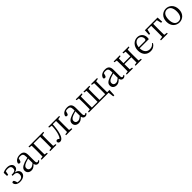

<svg xmlns="http://www.w3.org/2000/svg" viewBox="717 -2844 5322 5322"><g transform="rotate(-45 3378.0 -182.5)"><path d="M68 -360H113L135 -475C160 -484 188 -488 221 -488C296 -488 339 -457 339 -390C339 -328 302 -293 222 -293H179V-253H228C316 -253 348 -204 348 -141C348 -62 293 -22 216 -22C190 -22 167 -24 146 -28L126 -92C118 -118 103 -139 83 -140C63 -141 47 -133 38 -113C43 -33 116 14 212 14C348 14 425 -58 425 -139C425 -209 378 -258 291 -275C374 -292 412 -336 412 -397C412 -474 341 -528 235 -528C171 -528 109 -513 63 -486Z M822 -114C758 -63 729 -45 687 -45C633 -45 595 -72 595 -132C595 -172 613 -214 710 -251C737 -262 781 -276 822 -287ZM986 -59C971 -43 959 -35 941 -35C914 -35 898 -53 898 -111V-348C898 -478 844 -528 733 -528C627 -528 549 -479 528 -397C530 -373 547 -359 572 -359C598 -359 613 -374 621 -403L643 -477C669 -486 692 -488 713 -488C789 -488 822 -461 822 -351V-319C776 -309 728 -295 689 -283C553 -234 514 -185 514 -118C514 -32 578 14 658 14C723 14 763 -15 824 -77C833 -22 865 12 916 12C951 12 979 -2 1003 -38Z M1643 -483V-514H1063V-483L1143 -470C1145 -415 1146 -339 1146 -286V-228C1146 -176 1145 -99 1143 -44L1063 -32V0H1304V-32L1224 -45C1223 -100 1222 -176 1222 -228V-286C1222 -341 1223 -421 1224 -476H1483C1484 -421 1485 -341 1485 -286V-228C1485 -176 1484 -100 1483 -44L1401 -32V0H1643V-32L1562 -45C1561 -100 1560 -176 1560 -228V-286C1560 -338 1561 -414 1562 -469Z M2266 -483V-514H1839V-483L1930 -466C1926 -349 1910 -241 1884 -168C1868 -114 1850 -83 1822 -57C1802 -78 1783 -91 1757 -91C1735 -91 1722 -78 1712 -57C1712 -11 1738 12 1781 12C1832 12 1887 -24 1927 -151C1953 -233 1971 -349 1977 -477H2105C2106 -422 2107 -341 2107 -286V-228C2107 -176 2106 -100 2105 -44L2024 -32V0H2266V-32L2184 -45C2183 -100 2182 -176 2182 -228V-286C2182 -338 2183 -414 2184 -469Z M2674 -114C2610 -63 2581 -45 2539 -45C2485 -45 2447 -72 2447 -132C2447 -172 2465 -214 2562 -251C2589 -262 2633 -276 2674 -287ZM2838 -59C2823 -43 2811 -35 2793 -35C2766 -35 2750 -53 2750 -111V-348C2750 -478 2696 -528 2585 -528C2479 -528 2401 -479 2380 -397C2382 -373 2399 -359 2424 -359C2450 -359 2465 -374 2473 -403L2495 -477C2521 -486 2544 -488 2565 -488C2641 -488 2674 -461 2674 -351V-319C2628 -309 2580 -295 2541 -283C2405 -234 2366 -185 2366 -118C2366 -32 2430 14 2510 14C2575 14 2615 -15 2676 -77C2685 -22 2717 12 2768 12C2803 12 2831 -2 2855 -38Z M3670 -38C3669 -94 3668 -174 3668 -228V-286C3668 -338 3669 -414 3670 -469L3751 -483V-514H3516V-483L3594 -470C3595 -415 3596 -339 3596 -286V-228C3596 -174 3595 -94 3594 -38H3371C3370 -94 3369 -174 3369 -228V-286C3369 -338 3370 -414 3371 -469L3449 -483V-514H3217V-483L3294 -470C3295 -415 3296 -339 3296 -286V-228C3296 -174 3295 -94 3294 -38H3071C3070 -94 3069 -174 3069 -228V-286C3069 -338 3070 -414 3071 -469L3150 -483V-514H2915V-483L2995 -470C2997 -415 2998 -339 2998 -286V-228C2998 -176 2997 -99 2995 -44L2915 -32V0H3690L3710 163H3751L3762 -38Z M4160 -114C4096 -63 4067 -45 4025 -45C3971 -45 3933 -72 3933 -132C3933 -172 3951 -214 4048 -251C4075 -262 4119 -276 4160 -287ZM4324 -59C4309 -43 4297 -35 4279 -35C4252 -35 4236 -53 4236 -111V-348C4236 -478 4182 -528 4071 -528C3965 -528 3887 -479 3866 -397C3868 -373 3885 -359 3910 -359C3936 -359 3951 -374 3959 -403L3981 -477C4007 -486 4030 -488 4051 -488C4127 -488 4160 -461 4160 -351V-319C4114 -309 4066 -295 4027 -283C3891 -234 3852 -185 3852 -118C3852 -32 3916 14 3996 14C4061 14 4101 -15 4162 -77C4171 -22 4203 12 4254 12C4289 12 4317 -2 4341 -38Z M4989 -483V-514H4748V-483L4828 -470C4829 -417 4830 -343 4830 -288H4560C4560 -342 4561 -416 4562 -470L4642 -483V-514H4401V-483L4481 -470C4483 -415 4484 -339 4484 -286V-228C4484 -176 4483 -99 4481 -44L4401 -32V0H4642V-32L4562 -45C4561 -99 4560 -178 4560 -250H4830C4830 -177 4829 -99 4828 -44L4748 -32V0H4989V-32L4908 -45C4907 -100 4906 -176 4906 -228V-286C4906 -338 4907 -415 4908 -470Z M5171 -301C5183 -428 5256 -488 5329 -488C5406 -488 5459 -425 5459 -355C5459 -323 5449 -301 5405 -301ZM5527 -262C5532 -277 5534 -298 5534 -324C5534 -449 5450 -528 5334 -528C5202 -528 5089 -421 5089 -254C5089 -83 5190 14 5330 14C5423 14 5492 -32 5533 -104L5512 -120C5473 -73 5426 -42 5355 -42C5249 -42 5171 -115 5170 -263Z M6058 -476 6090 -342H6132L6123 -514H5625L5616 -342H5658L5690 -476H5835C5836 -421 5837 -341 5837 -286V-228C5837 -176 5836 -100 5835 -45L5742 -32V0H6007V-32L5914 -45C5913 -100 5912 -176 5912 -228V-286C5912 -341 5913 -421 5914 -476Z M6459 14C6582 14 6704 -74 6704 -255C6704 -437 6580 -528 6459 -528C6335 -528 6213 -437 6213 -255C6213 -74 6335 14 6459 14ZM6459 -26C6358 -26 6298 -105 6298 -255C6298 -404 6358 -488 6459 -488C6559 -488 6620 -404 6620 -255C6620 -105 6559 -26 6459 -26Z"/></g></svg>

Font: Shippori Mincho
Style: Regular
Weight: 400
Designer: Bonji Tadano  Ryoko NISHIZUKA  (kana & ideographs); Frank Grießhammer (Latin, Greek & Cyrillic); Wenlong ZHANG  (bopomof
Foundry: Adobe Systems Incorporated
Version: Version 1.003;PS 1.001;hotconv 16.6.54;makeotf.lib2.5.65590